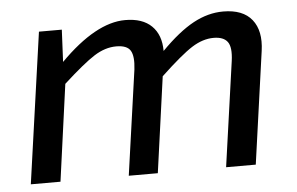

<svg xmlns="http://www.w3.org/2000/svg" viewBox="-42 -560 959 619"><g transform="rotate(-5 437.5 -250.5)"><path d="M177 -488 172 -384Q288 -501 383 -501Q439 -501 468.5 -472Q498 -443 498 -391Q555 -449 603 -475Q651 -501 700 -501Q764 -501 793 -464.5Q822 -428 813 -364L762 0H666L714 -340Q720 -384 707 -401.5Q694 -419 662 -419Q627 -419 591.5 -396.5Q556 -374 488 -310L445 0H351L399 -340Q404 -382 393 -400.5Q382 -419 347 -419Q311 -419 275.5 -396.5Q240 -374 173 -313L130 0H34L103 -488Z"/></g></svg>

Font: Exo 2.0 Medium
Style: Italic
Weight: 500
Italic angle: -8°
Designer: Natanael Gama
Version: Version 1.001;PS 001.001;hotconv 1.0.70;makeotf.lib2.5.58329